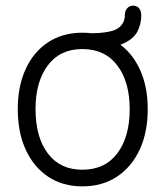

<svg xmlns="http://www.w3.org/2000/svg" viewBox="-20 -646 587 681"><path d="M272 15Q202 15 150.5 -19.5Q99 -54 71 -115.5Q43 -177 43 -259Q43 -340 71 -401Q99 -462 150.5 -496Q202 -530 272 -530Q343 -530 395 -496Q447 -462 475.5 -401Q504 -340 504 -259Q504 -177 475.5 -115.5Q447 -54 395 -19.5Q343 15 272 15ZM272 -44Q352 -44 396 -102Q440 -160 440 -259Q440 -356 396 -414Q352 -472 272 -472Q193 -472 149.5 -414Q106 -356 106 -259Q106 -160 149.5 -102Q193 -44 272 -44ZM303 -474V-528Q375 -529 399 -546Q423 -563 423 -594Q423 -608 431.5 -617Q440 -626 452 -626Q466 -626 473.5 -616.5Q481 -607 481 -591Q481 -560 467 -533.5Q453 -507 415 -490.5Q377 -474 303 -474Z"/></svg>

Font: National Park Light
Style: Regular
Weight: 300
Designer: Andrea Herstowski, Ben Hoepner
Version: Version 1.009